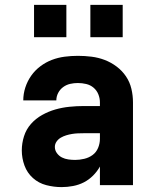

<svg xmlns="http://www.w3.org/2000/svg" viewBox="-20 -756 640 784"><path d="M232 8H231Q200 8 169 0Q138 -8 114.5 -29Q91 -50 80 -80Q69 -110 69 -142Q69 -171 78 -199.5Q87 -228 106.5 -250Q126 -272 152 -286.5Q178 -301 206 -309Q234 -317 263.5 -320Q293 -323 322 -323H388V-338Q388 -355 381.5 -371Q375 -387 362 -398Q349 -409 332 -413Q315 -417 298 -417Q282 -417 266.5 -413.5Q251 -410 238 -400.5Q225 -391 217.5 -376.5Q210 -362 210 -346H75Q75 -373 83.5 -399Q92 -425 107.5 -447Q123 -469 145 -485.5Q167 -502 192 -511.5Q217 -521 244 -524.5Q271 -528 298 -528Q326 -528 354 -524.5Q382 -521 408 -511Q434 -501 456.5 -484Q479 -467 494.5 -444Q510 -421 516.5 -393.5Q523 -366 523 -338V0H388V-76Q377 -56 360 -39Q343 -22 322.5 -11.5Q302 -1 278.5 3.5Q255 8 232 8ZM287 -103Q305 -103 324 -107.5Q343 -112 358 -123Q373 -134 380.5 -152Q388 -170 388 -189V-212H322Q310 -212 298 -211.5Q286 -211 274 -209Q262 -207 250.5 -203.5Q239 -200 228.5 -194Q218 -188 211 -178Q204 -168 204 -156Q204 -142 212.5 -130.5Q221 -119 233 -113Q245 -107 259 -105Q273 -103 287 -103ZM349 -604V-736H481V-604ZM119 -604V-736H251V-604Z"/></svg>

Font: Iosevka SS04 Heavy Extended
Style: Regular
Weight: 900
Width: 7
Monospace: yes
Designer: Belleve Invis
Foundry: Belleve Invis
Version: Version 19.0.0; ttfautohint (v1.8.4)